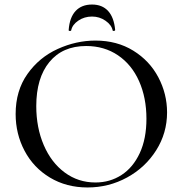

<svg xmlns="http://www.w3.org/2000/svg" viewBox="-20 -815 806 847"><path d="M49 -312Q49 -415 101 -488.5Q153 -562 234.5 -599Q316 -636 401 -636Q496 -636 568 -591.5Q640 -547 678.5 -474Q717 -401 717 -319Q717 -228 669 -152Q621 -76 540.5 -32Q460 12 366 12Q273 12 200.5 -31.5Q128 -75 88.5 -149.5Q49 -224 49 -312ZM626 -291Q626 -384 593.5 -457Q561 -530 500.5 -571Q440 -612 360 -612Q256 -612 198 -541.5Q140 -471 140 -347Q140 -252 173 -175Q206 -98 265.5 -54Q325 -10 401 -10Q465 -10 516 -43Q567 -76 596.5 -139.5Q626 -203 626 -291ZM283 -683Q287 -738 313.5 -766.5Q340 -795 386 -795Q431 -795 457 -766.5Q483 -738 488 -683Q488 -679 482.5 -678.5Q477 -678 477 -681Q472 -705 445.5 -723.5Q419 -742 386 -742Q352 -742 325.5 -724Q299 -706 294 -681Q293 -678 287.5 -678.5Q282 -679 283 -683Z"/></svg>

Font: Cormorant Garamond Medium
Style: Regular
Weight: 500
Designer: Christian Thalmann (Catharsis Fonts)
Foundry: Catharsis Fonts
Version: Version 4.000